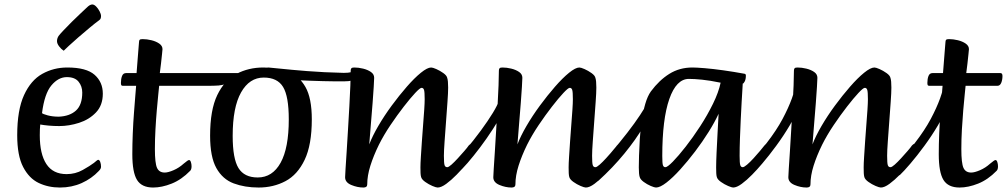

<svg xmlns="http://www.w3.org/2000/svg" viewBox="-20 -826 4505 859"><path d="M248 13Q196 13 153 -7.5Q110 -28 83.5 -79Q57 -130 57 -221Q57 -334 87.5 -400.5Q118 -467 169 -495.5Q220 -524 281 -524Q366 -524 403 -491.5Q440 -459 440 -407Q440 -355 409.5 -323Q379 -291 334 -276.5Q289 -262 245 -262Q221 -262 198.5 -264Q176 -266 160 -269Q159 -263 158.5 -248Q158 -233 158 -221Q158 -137 187.5 -92Q217 -47 278 -47Q317 -47 350 -65.5Q383 -84 400 -97Q416 -111 419 -111Q425 -111 428.5 -101.5Q432 -92 432 -80Q432 -76 430 -71.5Q428 -67 422 -61Q390 -27 345.5 -7Q301 13 248 13ZM243 -304Q292 -306 320 -331.5Q348 -357 348 -412Q348 -440 331.5 -460.5Q315 -481 279 -481Q241 -481 210 -444Q179 -407 168 -320Q171 -316 193 -310Q215 -304 243 -304ZM265 -599Q254 -606 244.5 -618.5Q235 -631 235 -642Q235 -654 242 -665Q247 -672 263.5 -689.5Q280 -707 301 -728Q322 -749 340.5 -766Q359 -783 366 -790Q376 -800 382 -803Q388 -806 393 -806Q401 -806 410 -797Q419 -788 425.5 -775.5Q432 -763 432 -754Q432 -749 430.5 -744Q429 -739 423 -735Q405 -722 380 -701Q355 -680 330 -658.5Q305 -637 287.5 -620.5Q270 -604 265 -599Z M665 13Q614 13 593 -21Q572 -55 572 -136Q572 -180 574 -229Q576 -278 579.5 -322.5Q583 -367 585.5 -399Q588 -431 589 -442H530Q525 -442 523 -444.5Q521 -447 521 -455Q521 -473 526 -486Q531 -499 544 -499H591Q592 -515 594 -537.5Q596 -560 597.5 -582Q599 -604 600.5 -620Q602 -636 602 -638Q602 -645 605 -648Q608 -651 618 -651Q637 -651 657.5 -646Q678 -641 692.5 -631Q707 -621 707 -606Q707 -603 705 -585Q703 -567 700.5 -543Q698 -519 695 -499H848Q857 -499 857 -486Q857 -469 851.5 -455.5Q846 -442 834 -442H692Q691 -431 688 -402Q685 -373 681.5 -332.5Q678 -292 675.5 -247Q673 -202 673 -159Q673 -96 682.5 -75Q692 -54 717 -54Q732 -54 756.5 -64.5Q781 -75 802 -94Q813 -103 818 -106.5Q823 -110 826 -110Q831 -110 834 -101Q837 -92 837 -82Q837 -68 831 -62Q792 -22 748 -4.5Q704 13 665 13Z M803 -442Q799 -442 797 -449Q795 -456 795 -459Q795 -473 800.5 -486Q806 -499 817 -499H1050Q1034 -492 1016 -477Q998 -462 986 -450Q976 -445 958 -443.5Q940 -442 902 -442Z M1137 13Q1075 13 1025.5 -5.5Q976 -24 948 -74Q920 -124 920 -219Q920 -334 952 -400.5Q984 -467 1038 -495.5Q1092 -524 1158 -524Q1220 -524 1269 -505.5Q1318 -487 1346.5 -437Q1375 -387 1375 -292Q1375 -178 1343 -111Q1311 -44 1257 -15.5Q1203 13 1137 13ZM1133 -32Q1199 -32 1235.5 -98Q1272 -164 1272 -292Q1272 -395 1246.5 -437Q1221 -479 1160 -479Q1096 -479 1058.5 -412.5Q1021 -346 1021 -218Q1021 -116 1047 -74Q1073 -32 1133 -32Z M1518 -462Q1508 -462 1483 -462Q1458 -462 1426 -463Q1394 -464 1362 -465Q1330 -466 1304.5 -467.5Q1279 -469 1268 -472Q1256 -476 1237 -484Q1218 -492 1200.5 -501.5Q1183 -511 1176 -517.5Q1169 -524 1181 -524Q1186 -524 1232.5 -519Q1279 -514 1353.5 -508Q1428 -502 1518 -500Q1559 -500 1561 -511Q1562 -523 1566 -511Q1570 -499 1561 -477Q1558 -470 1551 -466Q1544 -462 1518 -462Z M1606 13Q1579 13 1551.5 1.5Q1524 -10 1524 -33Q1524 -40 1526 -71.5Q1528 -103 1531 -148.5Q1534 -194 1537 -247Q1540 -300 1543 -351Q1546 -402 1547.5 -444Q1549 -486 1549 -510Q1549 -517 1552 -520.5Q1555 -524 1565 -524Q1584 -524 1604.5 -519Q1625 -514 1639.5 -504Q1654 -494 1654 -478Q1654 -468 1652 -437Q1650 -406 1647 -365.5Q1644 -325 1640.5 -285.5Q1637 -246 1635 -217Q1633 -188 1632 -180Q1646 -217 1672.5 -262.5Q1699 -308 1732.5 -353.5Q1766 -399 1800 -438Q1834 -477 1863 -500.5Q1892 -524 1909 -524Q1916 -524 1932 -517Q1948 -510 1963.5 -499Q1979 -488 1981 -477Q1985 -465 1985 -434Q1985 -412 1982 -370.5Q1979 -329 1975.5 -281.5Q1972 -234 1969 -192.5Q1966 -151 1966 -129Q1966 -96 1969 -87Q1972 -78 1981 -78Q1987 -78 2000 -89.5Q2013 -101 2028.5 -118Q2044 -135 2057.5 -150.5Q2071 -166 2077 -175Q2084 -182 2086 -182Q2090 -182 2097 -171Q2104 -160 2104 -149Q2104 -139 2099 -133Q2088 -118 2067.5 -93.5Q2047 -69 2023 -44.5Q1999 -20 1976.5 -3.5Q1954 13 1938 13Q1931 13 1914.5 6Q1898 -1 1882.5 -12Q1867 -23 1864 -34Q1862 -41 1861.5 -51.5Q1861 -62 1861 -77Q1861 -94 1863 -125Q1865 -156 1867.5 -193.5Q1870 -231 1873 -268Q1876 -305 1878 -335.5Q1880 -366 1880 -382Q1880 -415 1877 -424Q1874 -433 1866 -433Q1859 -433 1837.5 -410Q1816 -387 1786.5 -349Q1757 -311 1727 -266.5Q1697 -222 1675 -178Q1651 -129 1637 -84.5Q1623 -40 1623 -1Q1623 13 1606 13Z M2028 -52Q2023 -47 2011.5 -51Q2000 -55 1991 -61.5Q1982 -68 1986 -72Q2024 -109 2061.5 -153.5Q2099 -198 2131 -241.5Q2163 -285 2185 -321Q2207 -357 2212 -376Q2215 -387 2223.5 -381Q2232 -375 2237.5 -361Q2243 -347 2237 -336Q2214 -293 2185.5 -249Q2157 -205 2127.5 -166Q2098 -127 2072 -97Q2046 -67 2028 -52Z M2269 13Q2242 13 2214.5 1.5Q2187 -10 2187 -33Q2187 -40 2189 -71.5Q2191 -103 2194 -148.5Q2197 -194 2200 -247Q2203 -300 2206 -351Q2209 -402 2210.5 -444Q2212 -486 2212 -510Q2212 -517 2215 -520.5Q2218 -524 2228 -524Q2247 -524 2267.5 -519Q2288 -514 2302.5 -504Q2317 -494 2317 -478Q2317 -468 2315 -437Q2313 -406 2310 -365.5Q2307 -325 2303.5 -285.5Q2300 -246 2298 -217Q2296 -188 2295 -180Q2309 -217 2335.5 -262.5Q2362 -308 2395.5 -353.5Q2429 -399 2463 -438Q2497 -477 2526 -500.5Q2555 -524 2572 -524Q2579 -524 2595 -517Q2611 -510 2626.5 -499Q2642 -488 2644 -477Q2648 -465 2648 -434Q2648 -412 2645 -370.5Q2642 -329 2638.5 -281.5Q2635 -234 2632 -192.5Q2629 -151 2629 -129Q2629 -96 2632 -87Q2635 -78 2644 -78Q2650 -78 2663 -89.5Q2676 -101 2691.5 -118Q2707 -135 2720.5 -150.5Q2734 -166 2740 -175Q2747 -182 2749 -182Q2753 -182 2760 -171Q2767 -160 2767 -149Q2767 -139 2762 -133Q2751 -118 2730.5 -93.5Q2710 -69 2686 -44.5Q2662 -20 2639.5 -3.5Q2617 13 2601 13Q2594 13 2577.5 6Q2561 -1 2545.5 -12Q2530 -23 2527 -34Q2525 -41 2524.5 -51.5Q2524 -62 2524 -77Q2524 -94 2526 -125Q2528 -156 2530.5 -193.5Q2533 -231 2536 -268Q2539 -305 2541 -335.5Q2543 -366 2543 -382Q2543 -415 2540 -424Q2537 -433 2529 -433Q2522 -433 2500.5 -410Q2479 -387 2449.5 -349Q2420 -311 2390 -266.5Q2360 -222 2338 -178Q2314 -129 2300 -84.5Q2286 -40 2286 -1Q2286 13 2269 13Z M2657 -17Q2647 -17 2649 -29Q2651 -41 2657 -57.5Q2663 -74 2664 -86Q2761 -195 2817.5 -273.5Q2874 -352 2895 -403Q2900 -392 2902.5 -386.5Q2905 -381 2904 -373Q2903 -365 2897 -346Q2889 -312 2857 -257Q2825 -202 2773.5 -139Q2722 -76 2657 -17Z M2915 13Q2908 13 2891.5 6Q2875 -1 2860 -12Q2845 -23 2842 -34Q2838 -46 2838 -77Q2838 -96 2839 -130Q2840 -164 2842.5 -204.5Q2845 -245 2851 -286Q2857 -327 2867 -361.5Q2877 -396 2892 -417Q2929 -467 2974.5 -495.5Q3020 -524 3078 -524Q3096 -524 3132.5 -521Q3169 -518 3215.5 -511.5Q3262 -505 3311 -496Q3317 -495 3317 -488Q3317 -472 3312 -462Q3307 -452 3303 -452Q3303 -449 3301.5 -426.5Q3300 -404 3298 -368Q3296 -332 3294 -290Q3292 -248 3290.5 -206Q3289 -164 3289 -129Q3289 -96 3292 -87Q3295 -78 3303 -78Q3309 -78 3322.5 -89.5Q3336 -101 3351.5 -118Q3367 -135 3380 -150.5Q3393 -166 3400 -175Q3406 -182 3408 -182Q3413 -182 3419.5 -171Q3426 -160 3426 -149Q3426 -139 3421 -133Q3410 -118 3389.5 -93.5Q3369 -69 3345 -44.5Q3321 -20 3298.5 -3.5Q3276 13 3260 13Q3254 13 3237.5 6Q3221 -1 3205.5 -12Q3190 -23 3187 -34Q3185 -41 3184.5 -51.5Q3184 -62 3184 -77Q3184 -102 3186 -145Q3188 -188 3190.5 -234Q3193 -280 3195 -317Q3178 -280 3150.5 -236Q3123 -192 3090 -148.5Q3057 -105 3023.5 -68Q2990 -31 2961.5 -9Q2933 13 2915 13ZM2957 -78Q2966 -78 2990.5 -103Q3015 -128 3047.5 -169.5Q3080 -211 3112.5 -261Q3145 -311 3170 -362Q3195 -413 3204 -456Q3156 -466 3121 -469.5Q3086 -473 3062 -473Q3006 -473 2974.5 -383Q2943 -293 2943 -128Q2943 -95 2946 -86.5Q2949 -78 2957 -78Z M3343 -43Q3339 -40 3328 -43.5Q3317 -47 3308.5 -53.5Q3300 -60 3304 -64Q3428 -194 3481 -293.5Q3534 -393 3542 -462Q3544 -481 3551 -468Q3558 -455 3560.5 -423.5Q3563 -392 3552 -352Q3541 -312 3513.5 -265.5Q3486 -219 3453 -174Q3420 -129 3390 -94Q3360 -59 3343 -43Z M3589 13Q3562 13 3534.5 1.5Q3507 -10 3507 -33Q3507 -40 3509 -71.5Q3511 -103 3514 -148.5Q3517 -194 3520 -247Q3523 -300 3526 -351Q3529 -402 3530.5 -444Q3532 -486 3532 -510Q3532 -517 3535 -520.5Q3538 -524 3548 -524Q3567 -524 3587.5 -519Q3608 -514 3622.5 -504Q3637 -494 3637 -478Q3637 -468 3635 -437Q3633 -406 3630 -365.5Q3627 -325 3623.5 -285.5Q3620 -246 3618 -217Q3616 -188 3615 -180Q3629 -217 3655.5 -262.5Q3682 -308 3715.5 -353.5Q3749 -399 3783 -438Q3817 -477 3846 -500.5Q3875 -524 3892 -524Q3899 -524 3915 -517Q3931 -510 3946.5 -499Q3962 -488 3964 -477Q3968 -465 3968 -434Q3968 -412 3965 -370.5Q3962 -329 3958.5 -281.5Q3955 -234 3952 -192.5Q3949 -151 3949 -129Q3949 -96 3952 -87Q3955 -78 3964 -78Q3970 -78 3983 -89.5Q3996 -101 4011.5 -118Q4027 -135 4040.5 -150.5Q4054 -166 4060 -175Q4067 -182 4069 -182Q4073 -182 4080 -171Q4087 -160 4087 -149Q4087 -139 4082 -133Q4071 -118 4050.5 -93.5Q4030 -69 4006 -44.5Q3982 -20 3959.5 -3.5Q3937 13 3921 13Q3914 13 3897.5 6Q3881 -1 3865.5 -12Q3850 -23 3847 -34Q3845 -41 3844.5 -51.5Q3844 -62 3844 -77Q3844 -94 3846 -125Q3848 -156 3850.5 -193.5Q3853 -231 3856 -268Q3859 -305 3861 -335.5Q3863 -366 3863 -382Q3863 -415 3860 -424Q3857 -433 3849 -433Q3842 -433 3820.5 -410Q3799 -387 3769.5 -349Q3740 -311 3710 -266.5Q3680 -222 3658 -178Q3634 -129 3620 -84.5Q3606 -40 3606 -1Q3606 13 3589 13Z M4006 -43Q4002 -40 3991 -43.5Q3980 -47 3971.5 -53.5Q3963 -60 3967 -64Q4091 -194 4144 -293.5Q4197 -393 4205 -462Q4207 -481 4214 -468Q4221 -455 4223.5 -423.5Q4226 -392 4215 -352Q4204 -312 4176.5 -265.5Q4149 -219 4116 -174Q4083 -129 4053 -94Q4023 -59 4006 -43Z M4273 13Q4222 13 4201 -21Q4180 -55 4180 -136Q4180 -180 4182 -229Q4184 -278 4187.5 -322.5Q4191 -367 4193.5 -399Q4196 -431 4197 -442H4138Q4133 -442 4131 -444.5Q4129 -447 4129 -455Q4129 -473 4134 -486Q4139 -499 4152 -499H4199Q4200 -515 4202 -537.5Q4204 -560 4205.5 -582Q4207 -604 4208.5 -620Q4210 -636 4210 -638Q4210 -645 4213 -648Q4216 -651 4226 -651Q4245 -651 4265.5 -646Q4286 -641 4300.5 -631Q4315 -621 4315 -606Q4315 -603 4313 -585Q4311 -567 4308.5 -543Q4306 -519 4303 -499H4456Q4465 -499 4465 -486Q4465 -469 4459.5 -455.5Q4454 -442 4442 -442H4300Q4299 -431 4296 -402Q4293 -373 4289.5 -332.5Q4286 -292 4283.5 -247Q4281 -202 4281 -159Q4281 -96 4290.5 -75Q4300 -54 4325 -54Q4340 -54 4364.5 -64.5Q4389 -75 4410 -94Q4421 -103 4426 -106.5Q4431 -110 4434 -110Q4439 -110 4442 -101Q4445 -92 4445 -82Q4445 -68 4439 -62Q4400 -22 4356 -4.5Q4312 13 4273 13Z"/></svg>

Font: BriemHand
Style: Regular
Weight: 400
Designer: Gunnlaugur SE Briem, Eben Sorkin
Foundry: Sorkin Type
Version: Version 1.001; ttfautohint (v1.8.4.7-5d5b)